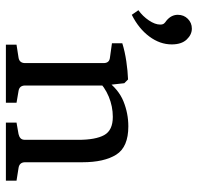

<svg xmlns="http://www.w3.org/2000/svg" viewBox="-30 -658 687 668"><g transform="rotate(90 314.0 -323.5)"><path d="M406 0V-37L446 -44Q455 -46 460.5 -51Q466 -56 466 -67V-252Q466 -312 449.5 -342Q433 -372 386 -372Q350 -372 316 -358Q282 -344 256 -317L258 -348Q290 -392 332 -409Q374 -426 419 -426Q491 -426 517.5 -384Q544 -342 544 -266V-67Q544 -47 564 -44L608 -37V0ZM135 0V-37L180 -44Q199 -47 199 -67V-340Q199 -360 180 -362L130 -369V-405Q159 -414 193 -419Q227 -424 256 -425L269 -412L277 -340V-67Q277 -47 296 -44L337 -37V0ZM31 -438 15 -461Q36 -476 50.5 -497.5Q65 -519 65 -537Q65 -546 61 -550.5Q57 -555 52 -558Q41 -567 36 -577Q31 -587 31 -598Q31 -619 45 -633Q59 -647 79 -647Q100 -647 117 -629Q134 -611 134 -577Q134 -536 106.5 -499Q79 -462 31 -438Z"/></g></svg>

Font: Yrsa
Style: Regular
Weight: 400
Designer: Anna Giedrys (Yrsa+Rasa design), David Brezina (Yrsa art-direction, Rasa art-direction, design)
Foundry: Rosetta Type Foundry
Version: Version 2.004